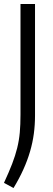

<svg xmlns="http://www.w3.org/2000/svg" viewBox="-27 -760 268 965"><path d="M-7 159Q18 105 34 63.5Q50 22 59.5 -16.5Q69 -55 72.5 -94.5Q76 -134 76 -184V-740H149V-180Q149 -132 143 -87.5Q137 -43 124 1.5Q111 46 90.5 91.5Q70 137 41 185Z"/></svg>

Font: Encode Sans Compressed
Style: Regular
Weight: 400
Designer: Pablo Impallari, Andres Torresi
Foundry: Pablo Impallari, Andres Torresi
Version: Version 1.000; ttfautohint (v1.00) -l 8 -r 50 -G 200 -x 14 -